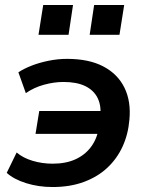

<svg xmlns="http://www.w3.org/2000/svg" viewBox="-20 -743 596 773"><path d="M192 10Q135 10 85.5 -5.5Q36 -21 7 -47L47 -129Q73 -107 111.5 -95.5Q150 -84 192 -84Q245 -84 283.5 -101.5Q322 -119 346 -151Q370 -183 377 -225L384 -204H123L138 -296H395L384 -277Q388 -319 372.5 -349.5Q357 -380 323 -396.5Q289 -413 235 -413Q198 -413 157.5 -402Q117 -391 84 -368L54 -452Q77 -467 108 -479Q139 -491 176 -498.5Q213 -506 250 -506Q338 -506 396 -475.5Q454 -445 481 -390Q508 -335 501 -261Q496 -202 473.5 -153Q451 -104 412 -67.5Q373 -31 317.5 -10.5Q262 10 192 10ZM341 -603 359 -723H480L461 -603ZM135 -603 154 -723H274L256 -603Z"/></svg>

Font: Nunito Sans 9pt
Style: Bold Italic
Weight: 700
Italic angle: -9°
Version: Version 3.101;gftools[0.9.27]